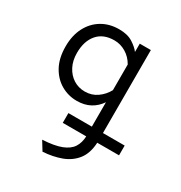

<svg xmlns="http://www.w3.org/2000/svg" viewBox="-183 -653 988 1049"><g transform="rotate(30 311.0 -128.5)"><path d="M253.5 74V12.5H401.5V-141.5Q378 -106.5 342.5 -87.2Q307 -68 258.5 -68Q205.5 -68 159.8 -94.2Q114 -120.5 86 -171.2Q58 -222 58 -296Q58 -365 84.5 -416Q111 -467 157.8 -495Q204.5 -523 266 -523Q319.5 -523 353 -501.2Q386.5 -479.5 401.5 -458.5V-511H471.5V12.5H608.5V74H471Q467.5 142 435.5 182.8Q403.5 223.5 351.5 242.8Q299.5 262 236.5 266L202 210Q277 206 320 189.2Q363 172.5 381.5 143.5Q400 114.5 401.5 74ZM271.5 -134Q315 -134 348.5 -157.8Q382 -181.5 401.5 -217.5V-379.5Q380.5 -416.5 346.2 -437Q312 -457.5 273.5 -457.5Q204 -457.5 166.8 -414Q129.5 -370.5 129.5 -296Q129.5 -247.5 148.5 -211Q167.5 -174.5 199.5 -154.2Q231.5 -134 271.5 -134Z"/></g></svg>

Font: Overpass Light
Style: Regular
Weight: 300
Designer: Delve Withrington, Dave Bailey, Thomas Jockin
Foundry: Delve Fonts LLC
Version: Version 4.000; ttfautohint (v1.8.3)